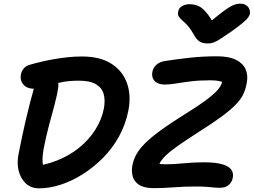

<svg xmlns="http://www.w3.org/2000/svg" viewBox="-20 -1017 1383 1047"><path d="M193 10Q149 10 120.5 -17Q92 -44 81.5 -87Q71 -130 82 -181Q101 -279 122 -368.5Q143 -458 169 -550Q177 -581 194 -594Q211 -607 245 -607Q271 -607 286 -589Q301 -571 298 -543Q291 -495 276.5 -442Q262 -389 246 -329Q230 -269 217 -200Q211 -165 212 -139Q213 -113 224 -86L140 -107Q222 -114 291.5 -142Q361 -170 413.5 -213Q466 -256 500 -310Q534 -364 546 -423Q555 -469 545.5 -503.5Q536 -538 503.5 -557.5Q471 -577 411 -577Q362 -577 325.5 -570.5Q289 -564 261.5 -555Q234 -546 211.5 -539.5Q189 -533 168 -533Q139 -533 121.5 -544Q104 -555 97 -573Q90 -591 94 -611Q97 -628 109 -643Q121 -658 143 -664Q170 -672 204 -680Q238 -688 275 -694.5Q312 -701 350.5 -705Q389 -709 426 -709Q526 -709 587.5 -669.5Q649 -630 672.5 -563.5Q696 -497 680 -414Q665 -338 629 -273Q593 -208 542 -156.5Q491 -105 432 -67.5Q373 -30 311.5 -10Q250 10 193 10ZM819 9Q766 9 738.5 -9Q711 -27 703.5 -55.5Q696 -84 702 -116Q708 -146 723 -174Q738 -202 769.5 -234Q801 -266 856.5 -306.5Q912 -347 999 -401Q1060 -439 1097.5 -466.5Q1135 -494 1156 -515Q1177 -536 1185.5 -554Q1194 -572 1196 -591L1214 -555Q1206 -563 1196.5 -568Q1187 -573 1170.5 -576Q1154 -579 1124 -579Q1067 -579 1022 -573.5Q977 -568 941.5 -562Q906 -556 879 -556Q856 -556 839 -564Q822 -572 814.5 -588Q807 -604 811 -626Q816 -649 833 -664Q850 -679 877 -684Q949 -695 1018 -702.5Q1087 -710 1164 -710Q1229 -710 1267.5 -690.5Q1306 -671 1320 -637.5Q1334 -604 1325 -562Q1319 -527 1304.5 -499Q1290 -471 1261.5 -442.5Q1233 -414 1186 -379.5Q1139 -345 1066 -299Q996 -254 952.5 -223.5Q909 -193 885.5 -170.5Q862 -148 851 -127.5Q840 -107 836 -82L809 -144Q821 -132 837 -126.5Q853 -121 882 -121Q927 -121 981 -126.5Q1035 -132 1091 -132Q1151 -132 1187.5 -122.5Q1224 -113 1239.5 -94Q1255 -75 1249 -46Q1244 -21 1225.5 -7Q1207 7 1180 7Q1159 7 1141.5 5Q1124 3 1102 1.5Q1080 0 1045 0Q983 0 926.5 4.5Q870 9 819 9ZM1291 -997Q1307 -997 1319.5 -990Q1332 -983 1338 -971Q1344 -959 1343 -943Q1341 -934 1334.5 -923.5Q1328 -913 1307 -895Q1286 -877 1240 -844Q1206 -821 1185 -807Q1164 -793 1148 -786.5Q1132 -780 1112 -780Q1084 -780 1067 -791.5Q1050 -803 1036 -830Q1019 -860 1003 -877.5Q987 -895 974 -906Q961 -917 954.5 -927.5Q948 -938 952 -955Q955 -973 972.5 -983.5Q990 -994 1013 -994Q1040 -994 1061.5 -984.5Q1083 -975 1104.5 -949.5Q1126 -924 1153 -877L1103 -878Q1154 -922 1186 -946.5Q1218 -971 1237 -981.5Q1256 -992 1268 -994.5Q1280 -997 1291 -997Z"/></svg>

Font: Shantell Sans SemiBold
Style: Italic
Weight: 600
Italic angle: -11°
Designer: Stephen Nixon, Anya Danilova, Shantell Martin
Foundry: Arrow Type
Version: Version 1.011;[c5ecc13dd]